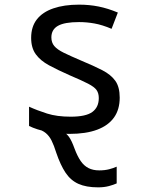

<svg xmlns="http://www.w3.org/2000/svg" viewBox="-20 -566 640 826"><path d="M402 240Q351 240 317.5 225Q284 210 262 177Q240 144 222 91Q212 59 202 39Q192 19 177 6.5Q162 -6 136 -13L251 0Q265 7 276.5 22.5Q288 38 301 74Q313 106 327 126.5Q341 147 360.5 157Q380 167 407 167Q431 167 450 162Q469 157 482 151V223Q469 229 448.5 234.5Q428 240 402 240ZM279 10Q229 10 183.5 1Q138 -8 105 -24V-107Q140 -91 182.5 -77.5Q225 -64 284 -64Q350 -64 377.5 -84.5Q405 -105 405 -144Q405 -165 395.5 -178.5Q386 -192 359 -206Q332 -220 280 -242Q228 -265 191 -285Q154 -305 134 -332.5Q114 -360 114 -403Q114 -451 138.5 -482.5Q163 -514 209.5 -530Q256 -546 320 -546Q364 -546 404 -538Q444 -530 487 -512L460 -442Q420 -459 386.5 -465Q353 -471 320 -471Q258 -471 229.5 -455Q201 -439 201 -405Q201 -383 213.5 -368Q226 -353 254.5 -339Q283 -325 330 -305Q383 -283 420 -264Q457 -245 476 -218.5Q495 -192 495 -146Q495 -95 470.5 -60.5Q446 -26 398 -8Q350 10 279 10Z"/></svg>

Font: Noto Sans Mono
Style: Regular
Weight: 400
Designer: Monotype Design Team
Foundry: Monotype Imaging Inc.
Version: Version 2.014